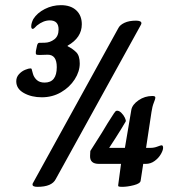

<svg xmlns="http://www.w3.org/2000/svg" viewBox="-20 -724 708 744"><path d="M43 -409Q43 -425 53.5 -436.5Q64 -448 77.5 -453.5Q91 -459 98 -459Q100 -459 101.5 -458Q103 -457 103 -455Q104 -452 107.5 -438.5Q111 -425 122 -414.5Q133 -404 153 -404Q200 -404 200 -464Q200 -512 165 -512L133 -511Q122 -511 120 -513.5Q118 -516 119 -526Q121 -538 123.5 -547.5Q126 -557 131 -558Q134 -558 154 -558.5Q174 -559 190.5 -571.5Q207 -584 207 -610Q207 -645 173 -645Q148 -645 123 -625Q119 -621 114.5 -616.5Q110 -612 107 -612Q101 -612 101 -622Q101 -634 109 -650Q124 -674 153.5 -689Q183 -704 216 -704Q254 -704 275.5 -684Q297 -664 297 -630Q297 -578 242 -547V-545Q262 -535 275.5 -521.5Q289 -508 289 -478Q289 -447 269.5 -416.5Q250 -386 216.5 -366.5Q183 -347 142 -347Q102 -347 72.5 -363.5Q43 -380 43 -409ZM106 -9Q106 -13 109 -17L438 -614Q444 -627 462 -635.5Q480 -644 507 -644Q517 -644 522.5 -641.5Q528 -639 528 -634Q528 -631 525 -626L196 -30Q181 0 125 0Q106 0 106 -9ZM438 -7 449 -89H363Q328 -89 329 -120L330 -139L375 -210Q383 -224 397 -246.5Q411 -269 421 -284Q425 -290 427.5 -292.5Q430 -295 434 -295Q442 -295 450.5 -286.5Q459 -278 464 -267.5Q469 -257 467 -253Q452 -227 427 -188L403 -151H464L489 -299Q493 -319 517 -335.5Q541 -352 570 -352Q577 -352 579.5 -350.5Q582 -349 582 -345Q582 -341 576 -326Q570 -311 567 -290L546 -151H563Q577 -151 590 -156Q603 -161 606 -161Q612 -161 612 -151Q612 -142 603.5 -127Q595 -112 579.5 -100.5Q564 -89 545 -89H535L525 -24Q524 -13 499 -6.5Q474 0 453 0Q443 0 440 -1.5Q437 -3 438 -7Z"/></svg>

Font: Charm
Style: Bold
Weight: 700
Designer: Katatrad Aksorn Co.,Ltd.
Foundry: Cadson Demak Co.,Ltd.
Version: Version 1.001